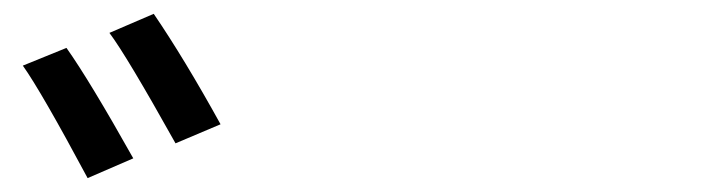

<svg xmlns="http://www.w3.org/2000/svg" viewBox="-20 -844 1017 275"><path d="M75.2 -775.4Q108.4 -728.5 170.9 -617.2L105.5 -588.9Q39.1 -712.9 12.7 -750ZM136.7 -796.9 200.2 -824.2Q244.1 -759.8 295.9 -666L231.4 -638.7Q161.1 -764.6 136.7 -796.9Z"/></svg>

Font: Min Sans Medium
Style: Regular
Weight: 500
Designer: Jinseong-Kim, NotoSansCJK, Nunito
Foundry: Jinseong-Kim
Version: Version 1.400;Glyphs 3.1.2 (3151)